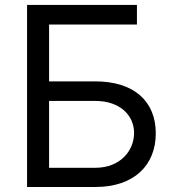

<svg xmlns="http://www.w3.org/2000/svg" viewBox="-20 -747 699 767"><path d="M88.1 0H360.8C517 0 602.3 -88.1 602.3 -214.5C602.3 -340.9 517 -421.9 360.8 -421.9H176.1V-649.1H527V-727.3H88.1ZM176.1 -76.7V-343.8H360.8C460.2 -343.8 515.6 -285.5 515.6 -215.9C515.6 -144.9 460.2 -76.7 360.8 -76.7Z"/></svg>

Font: Karasuma Gothic
Style: Regular
Weight: 400
Designer: Rasmus Andersson, Ryoko Nishizuka
Foundry: Genbu
Version: Version 1.00